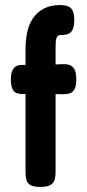

<svg xmlns="http://www.w3.org/2000/svg" viewBox="-20 -730 345 760"><path d="M139 10Q112 10 99.5 2Q87 -6 84 -20.5Q81 -35 81 -51V-537Q81 -570 87.5 -601.5Q94 -633 110 -657Q126 -681 152.5 -695.5Q179 -710 218 -710Q233 -710 245.5 -706.5Q258 -703 266 -691Q274 -679 274 -650Q274 -623 266 -610Q258 -597 245 -594Q232 -591 217 -591Q212 -591 208.5 -587.5Q205 -584 203 -577.5Q201 -571 200.5 -561Q200 -551 200 -539V-49Q200 -33 196.5 -19.5Q193 -6 180 2Q167 10 139 10ZM70 -473 151 -472 222 -476Q239 -477 252.5 -473.5Q266 -470 274 -457Q282 -444 282 -416Q282 -390 275 -377Q268 -364 256 -360.5Q244 -357 227 -357L151 -359L67 -358Q42 -358 32.5 -372Q23 -386 23 -417Q23 -446 34.5 -460Q46 -474 70 -473Z"/></svg>

Font: Fredoka Condensed Medium
Style: Regular
Weight: 500
Width: 3
Designer: Ben Nathan
Foundry: Milena B. Brandão, Ben Nathan
Version: Version 2.001